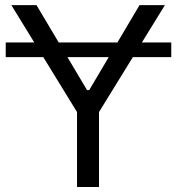

<svg xmlns="http://www.w3.org/2000/svg" viewBox="-20 -748 708 768"><path d="M665 -578.1V-519.5H2.9V-578.1ZM25.4 -727.5H126L328.1 -387.7H336.9L538.1 -727.5H639.6L376 -299.8V0H288.1V-299.8Z"/></svg>

Font: GitLab Sans
Style: Regular
Weight: 400
Designer: Rasmus Andersson
Foundry: Modifications by GitLab B.V., manufactured by rsms
Version: Version 4.000;git-c8fb6b7